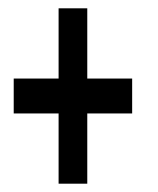

<svg xmlns="http://www.w3.org/2000/svg" viewBox="-20 -590 381 462"><path d="M121 -148H190V-317H298V-401H190V-570H121V-401H13V-317H121Z"/></svg>

Font: League Gothic Condensed
Style: Regular
Weight: 400
Width: 3
Designer: The League of Moveable Type
Version: Version 1.600; ttfautohint (v1.8.3)